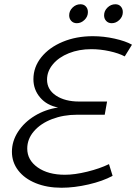

<svg xmlns="http://www.w3.org/2000/svg" viewBox="-20 -876 640 902"><path d="M393 -819Q393 -798 377 -782.5Q361 -767 341 -767Q325 -767 315 -777.5Q305 -788 305 -804Q305 -825 321 -840.5Q337 -856 358 -856Q374 -856 383.5 -845.5Q393 -835 393 -819ZM557 -819Q557 -798 541 -782.5Q525 -767 505 -767Q489 -767 479 -777.5Q469 -788 469 -804Q469 -825 485 -840.5Q501 -856 522 -856Q538 -856 547.5 -845.5Q557 -835 557 -819ZM600 -666 566 -611Q538 -626 494.5 -635.5Q451 -645 409 -645Q351 -645 303.5 -626Q256 -607 228.5 -574Q201 -541 201 -502Q201 -455 243 -427Q285 -399 352 -399H483L472 -337H342Q278 -337 224.5 -316.5Q171 -296 139.5 -259.5Q108 -223 108 -178Q108 -124 157 -89.5Q206 -55 285 -55Q331 -55 390 -69.5Q449 -84 492 -105L509 -50Q463 -25 396 -9.5Q329 6 269 6Q201 6 148 -15.5Q95 -37 65.5 -75.5Q36 -114 36 -163Q36 -213 65 -257.5Q94 -302 143.5 -332Q193 -362 253 -371Q200 -381 168.5 -418Q137 -455 137 -504Q137 -561 174 -607Q211 -653 274.5 -679.5Q338 -706 416 -706Q467 -706 518.5 -694.5Q570 -683 600 -666Z"/></svg>

Font: TypoPRO Montserrat Alternates
Style: Italic
Weight: 300
Italic angle: -11.3°
Designer: Julieta Ulanovsky
Foundry: Julieta Ulanovsky
Version: Version 6.001